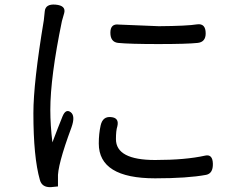

<svg xmlns="http://www.w3.org/2000/svg" viewBox="-20 -776 1040 828"><path d="M493 -670 665 -663Q788 -664 830 -671Q867 -676 867 -632Q867 -595 833 -591Q787 -586 663 -586Q539 -586 489 -591Q456 -595 456 -635Q456 -675 493 -670ZM459 -271Q495 -268 486 -231Q480 -213 480 -176Q480 -86 649 -86Q780 -86 865 -105Q897 -112 898 -70Q899 -28 869 -22Q789 -7 649 -7Q406 -7 406 -157Q406 -199 414 -235Q423 -275 459 -271ZM230 -7V28L200 31Q161 33 152 0Q124 -98 124 -288Q124 -419 169 -689L173 -727Q176 -760 220 -756Q265 -752 257 -720L247 -685Q197 -443 197 -302Q197 -236 206 -162Q232 -231 250 -275Q264 -308 285 -292Q306 -276 288 -226Q226 -59 230 -7Z"/></svg>

Font: Swei Gothic CJK TC Regular
Style: Regular
Weight: 400
Version: Version 2.129